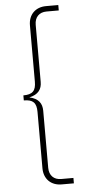

<svg xmlns="http://www.w3.org/2000/svg" viewBox="-64 -774 502 1062"><g transform="rotate(-5 187.0 -243.0)"><path d="M302 252V222H234C194 222 168 197 168 154V-163C168 -203 149 -232 98 -243C149 -254 168 -283 168 -323V-640C168 -683 194 -708 234 -708H302V-738H234C175 -738 136 -699 136 -640V-327C136 -276 117 -257 66 -257V-229C117 -229 136 -210 136 -159V154C136 213 175 252 234 252Z"/></g></svg>

Font: Gantari Thin
Style: Regular
Weight: 250
Designer: Anugrah Pasau
Foundry: Lafontype
Version: Version 1.000